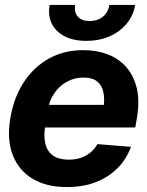

<svg xmlns="http://www.w3.org/2000/svg" viewBox="-20 -759 604 790"><path d="M254.9 10.7Q170.4 10.7 113.3 -23.9Q56.2 -58.6 32 -122.1Q7.8 -185.5 22.5 -272.5Q36.1 -356 76.9 -419.2Q117.7 -482.4 180.4 -517.6Q243.2 -552.7 322.8 -552.7Q377.9 -552.7 423.1 -535.4Q468.3 -518.1 499.3 -483.2Q530.3 -448.2 542.7 -396.2Q555.2 -344.2 543.5 -274.4L536.6 -234.4H76.2L91.3 -327.6H479L404.3 -304.2Q411.6 -346.2 406 -376.5Q400.4 -406.7 380.4 -423.3Q360.4 -439.9 323.7 -439.9Q286.1 -439.9 255.1 -422.6Q224.1 -405.3 203.6 -375.5Q183.1 -345.7 176.8 -307.6L166 -241.7Q159.2 -197.8 167 -166.5Q174.8 -135.3 198.5 -118.7Q222.2 -102.1 262.7 -102.1Q289.6 -102.1 312.3 -109.6Q335 -117.2 352.3 -131.6Q369.6 -146 380.9 -166L519 -154.8Q500.5 -104.5 463.9 -67.4Q427.2 -30.3 374.8 -9.8Q322.3 10.7 254.9 10.7ZM335.4 -590.8Q257.3 -590.8 215.1 -631.6Q172.9 -672.4 184.1 -738.8H289.1Q284.2 -708.5 300.3 -690.4Q316.4 -672.4 349.1 -672.4Q381.3 -672.4 403.3 -690.4Q425.3 -708.5 430.2 -738.8H536.1Q528.8 -694.8 501 -661.4Q473.1 -627.9 430.7 -609.4Q388.2 -590.8 335.4 -590.8Z"/></svg>

Font: Inter Tight
Style: Bold Italic
Weight: 700
Italic angle: -9.39999°
Designer: Rasmus Andersson
Foundry: rsms
Version: Version 3.004